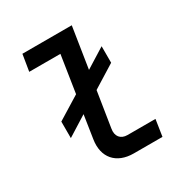

<svg xmlns="http://www.w3.org/2000/svg" viewBox="-170 -858 939 987"><g transform="rotate(-30 300.0 -365.0)"><path d="M100 -230 218 -304 197 -167C181 -66 238 0 341 0H511L526 -98H360C320 -98 297 -125 305 -169L338 -378L473 -462V-560L356 -487L394 -730H101L85 -632H270L236 -412L100 -328Z"/></g></svg>

Font: JetBrains Mono SemiBold
Style: Italic
Weight: 472
Italic angle: -9°
Monospace: yes
Designer: Philipp Nurullin, Konstantin Bulenkov
Foundry: JetBrains
Version: Version 2.305